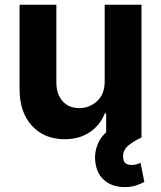

<svg xmlns="http://www.w3.org/2000/svg" viewBox="-20 -565 662 789"><path d="M410.2 -232.2V-545.5H561.4V0H416.2V-99.1H410.5Q392 -51.1 349.3 -22Q306.5 7.1 245 7.1Q162.6 7.1 111.7 -47.8Q60.7 -102.6 60.4 -198.2V-545.5H211.6V-225.1Q212 -176.8 237.6 -148.8Q263.1 -120.7 306.1 -120.7Q346.9 -120.7 378.7 -149.1Q410.5 -177.6 410.2 -232.2ZM492.2 203.8Q445 203.8 413.2 179.5Q381.4 155.2 373.2 110.1Q364.7 66.8 383.3 23.4Q402 -19.9 448.9 -40.8L561.4 0Q528.1 15.6 506.7 33.7Q485.4 51.8 485.8 77.4Q485.1 112.9 520.2 112.9Q532.3 112.9 541.4 109.9Q550.4 106.9 557.5 104.4L573.2 182.5Q560 190 539.8 196.9Q519.5 203.8 492.2 203.8Z"/></svg>

Font: Inter Zeller
Style: Bold
Weight: 700
Designer: Rasmus Andersson; Joe Bland
Foundry: zeller
Version: Version 3.015;git-dec3a8cb1